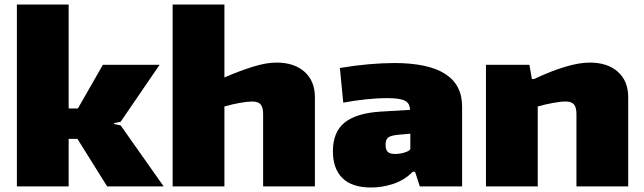

<svg xmlns="http://www.w3.org/2000/svg" viewBox="-20 -828 2863 853"><path d="M55 -808H285V-346H326L437 -540H689L516 -287L487 -281V-277L516 -271L707 0H456L324 -211H285V0H55Z M747 -808H977V-484Q1044 -513 1103.5 -531.5Q1163 -550 1208 -550Q1287 -550 1333 -509Q1379 -468 1379 -396V0H1149V-321Q1149 -351 1138 -364Q1127 -377 1101 -377Q1080 -377 1046 -371Q1012 -365 977 -355V0H747Z M1629 5Q1543 5 1501 -37Q1459 -79 1459 -156Q1459 -241 1510.5 -283Q1562 -325 1669 -332L1802 -340Q1801 -354 1796 -364Q1791 -374 1780 -380Q1769 -386 1749.5 -389Q1730 -392 1700 -392Q1655 -392 1604 -386.5Q1553 -381 1505 -372L1490 -526Q1555 -537 1617.5 -542.5Q1680 -548 1731 -548Q2033 -548 2033 -355V0H1845L1824 -65H1814Q1776 -27 1727 -11Q1678 5 1629 5ZM1735 -144Q1757 -144 1777.5 -150.5Q1798 -157 1803 -165V-234L1747 -229Q1716 -226 1704.5 -217Q1693 -208 1693 -185Q1693 -163 1702.5 -153.5Q1712 -144 1735 -144Z M2139 -540H2332L2343 -477H2353Q2427 -512 2490 -531Q2553 -550 2600 -550Q2679 -550 2725 -509Q2771 -468 2771 -396V0H2541V-321Q2541 -351 2530 -364Q2519 -377 2493 -377Q2470 -377 2435.5 -370.5Q2401 -364 2369 -355V0H2139Z"/></svg>

Font: Encode Sans Wide
Style: Black
Weight: 900
Designer: Pablo Impallari, Andres Torresi
Foundry: Pablo Impallari, Andres Torresi
Version: Version 1.000; ttfautohint (v1.00) -l 8 -r 50 -G 200 -x 14 -